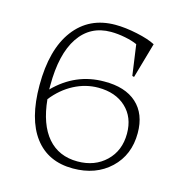

<svg xmlns="http://www.w3.org/2000/svg" viewBox="-97 -713 791 823"><g transform="rotate(15 298.0 -301.0)"><path d="M67.9 -288.1Q67.9 -447.3 133.8 -534.7Q199.7 -622.1 315.9 -622.1Q360.4 -622.1 413.1 -610.8Q465.8 -599.6 495.1 -584L450.2 -426.8L441.9 -429.2L422.9 -564.9Q401.9 -574.7 368.9 -581.3Q335.9 -587.9 305.2 -587.9Q213.4 -587.9 163.1 -513.2Q112.8 -438.5 112.8 -298.8V-280.8Q205.6 -375 332 -375Q425.3 -376 476.6 -329.6Q527.8 -283.2 527.8 -198.2Q527.8 -101.1 463.6 -40.5Q399.4 20 297.9 20Q187.5 20 127.7 -59.1Q67.9 -138.2 67.9 -288.1ZM116.2 -238.8Q127 -128.9 176.5 -71.5Q226.1 -14.2 309.1 -14.2Q385.7 -14.2 434.8 -61.3Q483.9 -108.4 483.9 -184.1Q483.9 -256.8 437.7 -299.8Q391.6 -342.8 314.9 -342.8Q258.8 -342.8 207 -315.7Q155.3 -288.6 116.2 -238.8Z"/></g></svg>

Font: Halibut Thin
Style: Regular
Weight: 250
Designer: Matteo Maggi
Foundry: Collletttivo
Version: Version 3.080 | FøM Fix